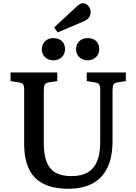

<svg xmlns="http://www.w3.org/2000/svg" viewBox="-20 -1150 838 1184"><path d="M401 14Q330 14 278 -4Q226 -22 193.5 -56.5Q161 -91 145 -142.5Q129 -194 129 -261V-595Q129 -620 122.5 -629.5Q116 -639 96 -642L45 -650V-703H333V-650L280 -642Q262 -639 256 -628.5Q250 -618 250 -592V-266Q250 -197 267.5 -152Q285 -107 322.5 -85.5Q360 -64 420 -64Q482 -64 521 -87Q560 -110 579 -156.5Q598 -203 598 -271V-595Q598 -620 591.5 -629.5Q585 -639 565 -642L515 -650V-703H756V-650L705 -642Q686 -639 680 -629Q674 -619 674 -591V-282Q674 -183 643 -117.5Q612 -52 551.5 -19Q491 14 401 14ZM336 -950 314 -981 449 -1106Q462 -1118 471.5 -1124Q481 -1130 490 -1130Q512 -1130 525.5 -1112.5Q539 -1095 539 -1076Q539 -1055 527.5 -1040.5Q516 -1026 493 -1017ZM520 -778Q490 -778 469.5 -797Q449 -816 449 -847Q449 -877 469 -896Q489 -915 520 -915Q554 -915 573 -896.5Q592 -878 592 -847Q592 -817 572 -797.5Q552 -778 520 -778ZM309 -778Q278 -778 258 -797Q238 -816 238 -847Q238 -877 258 -896Q278 -915 309 -915Q342 -915 361.5 -896.5Q381 -878 381 -847Q381 -817 361 -797.5Q341 -778 309 -778Z"/></svg>

Font: Literata 18pt Medium
Style: Regular
Weight: 500
Designer: Latin by Veronika Burian and Jose Scaglione. Greek by Irene Vlachou. Cyrillic by Vera Evstafieva.
Foundry: TypeTogether
Version: Version 3.103;gftools[0.9.29]